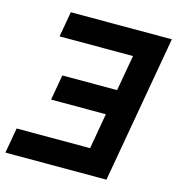

<svg xmlns="http://www.w3.org/2000/svg" viewBox="-109 -783 806 873"><g transform="rotate(15 294.0 -346.5)"><path d="M-4.9 0H470.7L491.7 -119.1L592.8 -693.4H117.2L96.2 -574.2H441.9L412.1 -405.8H154.3L133.3 -286.6H391.1L361.8 -119.1H16.1Z"/></g></svg>

Font: Cascadia Mono PL
Style: Bold Italic
Weight: 700
Italic angle: -10°
Monospace: yes
Designer: Aaron Bell
Foundry: Saja Typeworks
Version: Version 2404.023